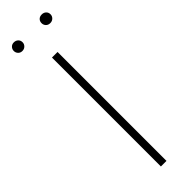

<svg xmlns="http://www.w3.org/2000/svg" viewBox="-288 -849 850 850"><g transform="rotate(-45 136.5 -424.5)"><path d="M154 0H119V-682H154ZM75 -822Q75 -811 67 -803Q59 -795 47 -795Q35 -795 27.5 -803Q20 -811 20 -822Q20 -833 27.5 -841Q35 -849 47 -849Q59 -849 67 -841.5Q75 -834 75 -822ZM250 -822Q250 -811 242 -803Q234 -795 222 -795Q209 -795 201.5 -803Q194 -811 194 -822Q194 -834 201.5 -841.5Q209 -849 222 -849Q234 -849 242 -841.5Q250 -834 250 -822Z"/></g></svg>

Font: FiraGO UltraLight
Style: Regular
Weight: 200
Designer: bBox Type
Foundry: bBox Type GmbH
Version: Version 1.001